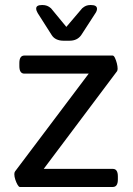

<svg xmlns="http://www.w3.org/2000/svg" viewBox="-20 -744 529 764"><path d="M428 -523Q433 -523 437.5 -513.5Q442 -504 445 -492Q448 -480 448 -471Q448 -465 446 -461L154 -72H429Q449 -72 449 -42V-30Q449 0 429 0H59Q55 0 50 -8.5Q45 -17 41 -29Q37 -41 37 -51Q37 -58 40 -62L333 -451H77Q57 -451 57 -481V-493Q57 -523 77 -523ZM342 -724Q366 -724 366 -709Q366 -701 360 -692L303 -604Q295 -593 283.5 -587.5Q272 -582 257 -582H232Q217 -582 205 -587.5Q193 -593 186 -604L130 -692Q124 -702 124 -710Q124 -724 147 -724H149Q159 -724 167 -721Q175 -718 183 -711L244 -637L307 -711Q315 -718 322.5 -721Q330 -724 340 -724Z"/></svg>

Font: Asap VF Beta
Style: Regular
Weight: 400
Designer: Pablo Cosgaya
Foundry: Pablo Cosgaya
Version: Version 1.007